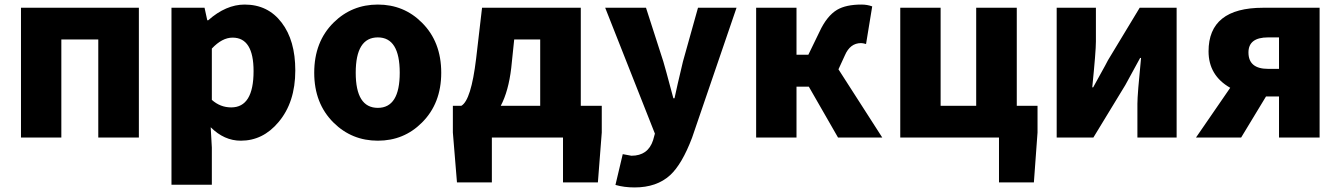

<svg xmlns="http://www.w3.org/2000/svg" viewBox="-20 -603 5878 842"><path d="M72 -569H589V0H411V-430H249V0H72Z M732 -569H877L889 -514H893Q971 -583 1053 -583Q1155 -583 1215 -504Q1275 -426 1275 -294Q1275 -154 1201 -67Q1133 14 1036 14Q963 14 904 -45L909 44V207H732ZM1092 -291Q1092 -438 1000 -438Q954 -438 909 -390V-165Q946 -132 994 -132Q1092 -132 1092 -291Z M1443 -65Q1358 -149 1358 -284Q1358 -420 1443 -504Q1523 -583 1637 -583Q1751 -583 1830 -504Q1915 -420 1915 -284Q1915 -149 1830 -65Q1751 14 1637 14Q1523 14 1443 -65ZM1733 -284Q1733 -439 1637 -439Q1540 -439 1540 -284Q1540 -130 1637 -130Q1733 -130 1733 -284Z M2222 -305Q2210 -203 2176 -139H2349V-430H2235ZM2619 -139V-22L2602 197H2449V0H2137V197H1984L1966 -22V-139H2003Q2046 -163 2068 -346L2094 -569H2527V-139Z M2679 208 2711 73Q2746 80 2749 80Q2822 80 2844 12L2852 -17L2634 -569H2813L2889 -333Q2894 -318 2933 -172H2938Q2948 -220 2975 -333L3041 -569H3210L3015 1Q2971 117 2919 165Q2860 219 2763 219Q2717 219 2679 208Z M3849 0H3655L3527 -223H3473V0H3296V-569H3473V-363H3525L3574 -464Q3606 -533 3651 -560Q3690 -583 3758 -583Q3783 -583 3805 -575L3778 -410Q3764 -414 3756 -414Q3708 -414 3685 -360L3657 -299Z M4530 -139V-22L4514 197H4361V0H3928V-569H4105V-139H4261V-569H4439V-139Z M4614 -569H4786V-421Q4786 -378 4770 -220H4774L4807 -280Q4830 -321 4839 -339L4978 -569H5140V0H4968V-148Q4968 -189 4984 -349H4980L4915 -230L4775 0H4614Z M5589 -439H5541Q5455 -439 5455 -373Q5455 -301 5541 -301H5589ZM5767 -569V0H5589V-180H5532L5423 0H5225L5375 -218Q5280 -272 5280 -378Q5280 -569 5519 -569Z"/></svg>

Font: KaiGen Gothic KR Heavy
Style: Heavy
Weight: 900
Designer: Ryoko NISHIZUKA  (kana & ideographs); Paul D. Hunt (Latin, Greek & Cyrillic); Wenlong ZHANG  (bopomofo); Sandoll Communi
Foundry: Adobe Systems Incorporated
Version: Version 1.002 March 28, 2018